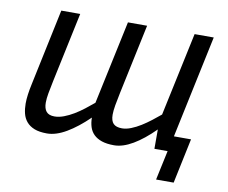

<svg xmlns="http://www.w3.org/2000/svg" viewBox="-72 -602 973 820"><g transform="rotate(10 414.0 -192.0)"><path d="M211.9 -512.2 147.9 -210Q141.1 -178.2 137 -154.8Q132.8 -131.3 132.8 -113.8Q132.8 -88.4 143.8 -75.2Q154.8 -62 179.2 -62Q198.7 -62 220 -70.1Q241.2 -78.1 262 -90.6Q282.7 -103 303 -118.7Q323.2 -134.3 341.8 -149.9L418.9 -512.2H502L438 -210Q431.2 -177.7 427 -153.6Q422.9 -129.4 422.9 -112.8Q422.9 -86.4 434.6 -74.2Q446.3 -62 472.2 -62Q490.2 -62 511.2 -70.3Q532.2 -78.6 553 -91.6Q573.7 -104.5 593.8 -120.1Q613.8 -135.7 630.9 -149.9L708 -512.2H791L696.8 -66.9H771L730 127.9H653.8L681.2 0H624V-84Q576.7 -36.6 532.7 -10.7Q488.8 15.1 451.2 15.1Q419.4 15.1 397.9 7.8Q376.5 0.5 363 -12.7Q349.6 -25.9 343.8 -44.4Q337.9 -63 337.9 -85Q289.6 -38.1 244.4 -11.5Q199.2 15.1 160.2 15.1Q127 15.1 105.5 6.6Q84 -2 71.3 -17.1Q58.6 -32.2 53.7 -52.2Q48.8 -72.3 48.8 -95.2Q48.8 -113.8 51.8 -135.3Q54.7 -156.7 60.1 -181.2L129.9 -512.2Z"/></g></svg>

Font: Lorenzo Sans
Style: Italic
Weight: 400
Italic angle: -12°
Foundry: Intel Corporation
Version: Version 1.00; ttfautohint (v1.5)